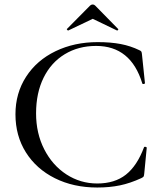

<svg xmlns="http://www.w3.org/2000/svg" viewBox="-20 -824 724 857"><path d="M602 -600Q609 -597 611 -593.5Q613 -590 614 -578L627 -453Q627 -450 621.5 -449Q616 -448 615 -452Q564 -619 409 -619Q330 -619 269 -582Q208 -545 174.5 -477Q141 -409 141 -318Q141 -229 177.5 -157.5Q214 -86 276.5 -45.5Q339 -5 414 -5Q492 -5 542 -44.5Q592 -84 623 -167Q624 -169 628 -169Q630 -169 632.5 -167.5Q635 -166 635 -165L624 -51Q623 -39 621 -36Q619 -33 611 -29Q561 -6 515 3.5Q469 13 414 13Q308 13 225 -28.5Q142 -70 95.5 -144Q49 -218 49 -314Q49 -408 96.5 -481.5Q144 -555 228 -595.5Q312 -636 416 -636Q474 -636 518.5 -627.5Q563 -619 602 -600ZM394 -804Q400 -804 405 -799L507 -695Q508 -695 508 -693Q508 -691 505.5 -689Q503 -687 502 -688L394 -740L285 -688Q283 -687 280 -690.5Q277 -694 279 -695L382 -799Q387 -804 394 -804Z"/></svg>

Font: Cormorant Garamond Medium
Style: Regular
Weight: 500
Designer: Christian Thalmann (Catharsis Fonts)
Foundry: Catharsis Fonts
Version: Version 4.000